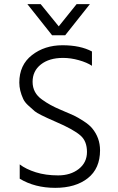

<svg xmlns="http://www.w3.org/2000/svg" viewBox="-20 -898 567 925"><path d="M294 -728H231L112 -878H176L263 -771L349 -878H413ZM462 -174Q462 -86 403 -39.5Q344 7 246 7Q148 7 75 -37V-106Q105 -83 152.5 -68Q200 -53 260 -53Q320 -53 359.5 -84Q399 -115 399 -166Q399 -217 369 -244Q336 -274 247 -312Q164 -348 147.5 -362Q131 -376 115 -391Q99 -406 92 -421Q73 -462 73 -500Q73 -585 134 -632.5Q195 -680 281 -680Q367 -680 423 -650V-581Q399 -597 360 -608Q321 -619 284 -619Q217 -619 177 -587.5Q137 -556 137 -504Q137 -450 183 -418Q220 -391 269 -370.5Q318 -350 336 -341.5Q354 -333 382 -315Q410 -297 424 -280Q462 -234 462 -174Z"/></svg>

Font: Hind Colombo Light
Style: Regular
Weight: 300
Designer: Jyotish Sonowal, Aditi Pimprikar
Foundry: Indian Type Foundry
Version: Version 1.000;PS 1.0;hotconv 1.0.86;makeotf.lib2.5.63406; tt